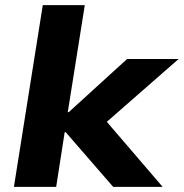

<svg xmlns="http://www.w3.org/2000/svg" viewBox="-20 -725 713 745"><path d="M34 0 146 -705H309L243 -290H247L473 -496H673L369 -230V-282L611 0H419L235 -212H231L198 0Z"/></svg>

Font: Nunito Sans 10pt SemiExpanded ExtraBold
Style: Italic
Weight: 800
Width: 6
Italic angle: -9°
Designer: Vernon Adams
Foundry: Vernon Adams
Version: Version 3.101;gftools[0.9.27]